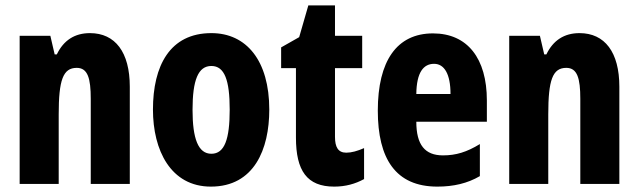

<svg xmlns="http://www.w3.org/2000/svg" viewBox="-20 -683 2372 713"><path d="M314 -560C257 -560 216 -533 191 -481H183L167 -550H53V0H198V-258C198 -386 214 -431 265 -431C306 -431 317 -392 317 -316V0H462V-361C462 -489 408 -560 314 -560Z M980 -276C980 -458 895 -560 765 -560C611 -560 548 -439 548 -276C548 -125 614 10 763 10C924 10 980 -129 980 -276ZM695 -275C695 -386 716 -438 765 -438C814 -438 833 -385 833 -276C833 -166 814 -112 765 -112C716 -112 695 -168 695 -275Z M1266 -116C1236 -116 1224 -136 1224 -175V-430H1325V-550H1224V-663H1125L1091 -545L1024 -507V-430H1079V-172C1079 -49 1120 10 1221 10C1263 10 1299 0 1332 -18V-133C1307 -122 1285 -116 1266 -116Z M1588 -559C1453 -559 1383 -456 1383 -272C1383 -94 1449 10 1604 10C1664 10 1716 -2 1762 -29V-148C1713 -118 1673 -106 1625 -106C1558 -106 1526 -145 1526 -231H1788V-310C1788 -466 1716 -559 1588 -559ZM1592 -446C1630 -446 1653 -408 1653 -334H1526C1527 -415 1553 -446 1592 -446Z M2132 -560C2075 -560 2034 -533 2009 -481H2001L1985 -550H1871V0H2016V-258C2016 -386 2032 -431 2083 -431C2124 -431 2135 -392 2135 -316V0H2280V-361C2280 -489 2226 -560 2132 -560Z"/></svg>

Font: Noto Sans Georgian ExtraCondensed ExtraBold
Style: Regular
Weight: 800
Width: 2
Designer: Monotype Design Team, Akaki Razmadze
Foundry: Google LLC
Version: Version 2.005